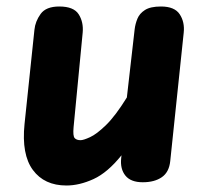

<svg xmlns="http://www.w3.org/2000/svg" viewBox="-20 -561 656 591"><path d="M184.5 10Q116.5 10 81.2 -37.8Q46 -85.5 55.5 -179L86 -469.5Q88.5 -495 105 -518Q121.5 -541 162.5 -541Q207 -541 222.2 -517Q237.5 -493 234.5 -460.5L206.5 -169.5Q204 -142.5 209.8 -136Q215.5 -129.5 228 -129.5Q237 -129.5 257.2 -138.8Q277.5 -148 306.5 -176.2Q335.5 -204.5 370.5 -261L394.5 -471Q396.5 -487.5 403 -503.5Q409.5 -519.5 426.2 -530.2Q443 -541 475.5 -541Q517.5 -541 533.2 -517Q549 -493 545.5 -460.5L504 -65Q500.5 -31 478 -15.5Q455.5 0 419.5 0Q382.5 0 366 -20.5Q349.5 -41 353 -74L354 -83Q311 -29.5 267.8 -9.8Q224.5 10 184.5 10Z"/></svg>

Font: Edu SA Hand
Style: Bold
Weight: 700
Designer: Tina and Corey Anderson, Eben Sorkin, Mirko Velimirovic
Foundry: Google for Education
Version: Version 2.000